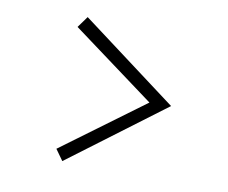

<svg xmlns="http://www.w3.org/2000/svg" viewBox="-59 -651 717 604"><g transform="rotate(10 300.0 -349.0)"><path d="M175 -579 482 -349 175 -119 150 -154 413 -348 149 -543Z"/></g></svg>

Font: Red Hat Text VF
Style: Regular
Weight: 300
Designer: Pentagram, MCKL
Foundry: Pentagram, MCKL
Version: Version 1.023